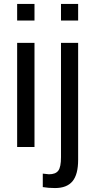

<svg xmlns="http://www.w3.org/2000/svg" viewBox="-20 -745 484 973"><path d="M154.8 -641.1H66.9V-725.1H154.8ZM154.8 0H66.9V-527.8H154.8ZM376 -641.1H289.1V-725.1H376ZM376 -527.8V64.9Q376 139.2 347.4 173.6Q318.8 208 258.8 208Q225.1 208 196.8 203.1V134.8L228 138.2Q261.7 138.2 275.4 119.9Q289.1 101.6 289.1 51.8V-527.8Z"/></svg>

Font: Libra Sans Modern
Style: Regular
Weight: 400
Foundry: Stefan Peev, Context Ltd
Version: Version 1.000